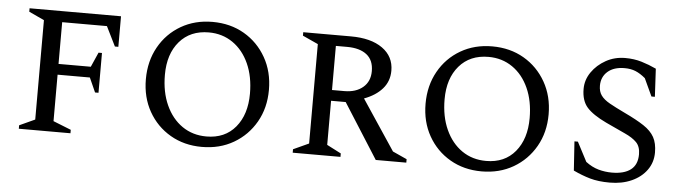

<svg xmlns="http://www.w3.org/2000/svg" viewBox="-41 -725 3146 889"><g transform="rotate(5 1532.0 -280.5)"><path d="M65 0V-16L137 -49V-511L66 -544V-560H491V-418H475L430 -509H222V-315H372L402 -383H418V-198H402L372 -265H222V-49L305 -16V0Z M916 10Q834 10 769.5 -27.5Q705 -65 668 -130.5Q631 -196 631 -280Q631 -364 668 -430Q705 -496 769.5 -533.5Q834 -571 916 -571Q999 -571 1063.5 -533.5Q1128 -496 1165.5 -430Q1203 -364 1203 -280Q1203 -196 1165.5 -130.5Q1128 -65 1063.5 -27.5Q999 10 916 10ZM933 -40Q1019 -40 1068 -99Q1117 -158 1117 -255Q1117 -334 1090 -394Q1063 -454 1014.5 -487.5Q966 -521 903 -521Q817 -521 767 -463Q717 -405 717 -308Q717 -228 744.5 -167.5Q772 -107 820.5 -73.5Q869 -40 933 -40Z M1338 0V-16L1410 -49V-511L1338 -544V-560H1560Q1653 -560 1706.5 -522Q1760 -484 1760 -418Q1760 -369 1729.5 -334Q1699 -299 1645 -279L1800 -46L1866 -16V0H1724L1562 -255H1494V-50L1560 -16V0ZM1546 -510H1494V-305H1551Q1605 -305 1637.5 -332.5Q1670 -360 1670 -408Q1670 -459 1637.5 -484.5Q1605 -510 1546 -510Z M2216 10Q2134 10 2069.5 -27.5Q2005 -65 1968 -130.5Q1931 -196 1931 -280Q1931 -364 1968 -430Q2005 -496 2069.5 -533.5Q2134 -571 2216 -571Q2299 -571 2363.5 -533.5Q2428 -496 2465.5 -430Q2503 -364 2503 -280Q2503 -196 2465.5 -130.5Q2428 -65 2363.5 -27.5Q2299 10 2216 10ZM2233 -40Q2319 -40 2368 -99Q2417 -158 2417 -255Q2417 -334 2390 -394Q2363 -454 2314.5 -487.5Q2266 -521 2203 -521Q2117 -521 2067 -463Q2017 -405 2017 -308Q2017 -228 2044.5 -167.5Q2072 -107 2120.5 -73.5Q2169 -40 2233 -40Z M2812 10Q2759 10 2720.5 -1Q2682 -12 2642 -31L2633 -166H2649L2696 -76Q2725 -54 2755.5 -45.5Q2786 -37 2818 -37Q2875 -37 2905.5 -60.5Q2936 -84 2936 -132Q2936 -168 2917 -187.5Q2898 -207 2861.5 -223.5Q2825 -240 2772 -265Q2709 -295 2681.5 -326Q2654 -357 2654 -412Q2654 -454 2679 -490Q2704 -526 2744.5 -548.5Q2785 -571 2834 -571Q2875 -571 2910 -560.5Q2945 -550 2979 -534L2986 -404H2970L2932 -486Q2908 -506 2886 -515Q2864 -524 2835 -524Q2785 -524 2756.5 -499Q2728 -474 2728 -433Q2728 -406 2741 -388Q2754 -370 2781.5 -354.5Q2809 -339 2853 -318Q2910 -291 2944 -268.5Q2978 -246 2993.5 -218Q3009 -190 3009 -147Q3009 -101 2983.5 -65.5Q2958 -30 2913.5 -10Q2869 10 2812 10Z"/></g></svg>

Font: Spectral SC
Style: Regular
Weight: 400
Designer: Jean-Baptiste Levee
Foundry: Production Type
Version: Version 2.001